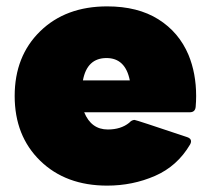

<svg xmlns="http://www.w3.org/2000/svg" viewBox="-20 -572 661 602"><path d="M316 10Q186 10 106 -68Q26 -146 26 -271Q26 -396 106 -474Q186 -552 316 -552Q412 -552 476.5 -511.5Q541 -471 571 -400Q595 -342 595 -271Q595 -254 593.5 -237Q592 -220 575 -220H244Q266 -166 318 -166Q359 -166 385 -187Q393 -196 402 -196Q406 -196 567 -142Q579 -138 579 -129Q579 -124 576 -119Q536 -51 466 -20.5Q396 10 316 10ZM387 -320Q373 -390 314 -390Q253 -390 240 -320Z"/></svg>

Font: YamahaIndonesia935. App Black
Style: Regular
Weight: 900
Designer: Dalton Maag Ltd
Foundry: Dalton Maag Ltd
Version: Version 1.002; January 01, 2024; Regular/Italic